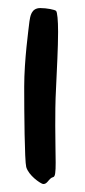

<svg xmlns="http://www.w3.org/2000/svg" viewBox="-20 -446 210 476"><path d="M119 -419C116 -422 96 -426 80 -426C57 -426 55 -405 53 -393C51 -375 40 -297 40 -231C40 -166 41 -48 45 -32C51 -11 79 8 86 10C98 12 100 -4 112 -7C117 -8 118 -20 118 -43C118 -64 117 -96 117 -134C117 -162 117 -193 119 -229C121 -274 124 -328 124 -367C124 -396 122 -416 119 -419Z"/></svg>

Font: Oregano
Style: Regular
Weight: 400
Designer: Astigmatic (AOETI)
Foundry: Astigmatic (AOETI)
Version: Version 1.000